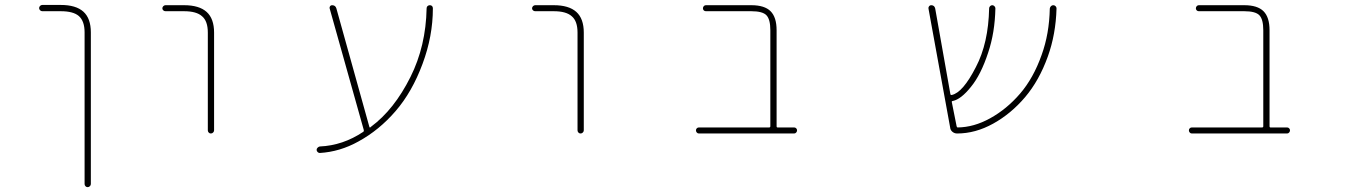

<svg xmlns="http://www.w3.org/2000/svg" viewBox="-20 -565 5540 779"><path d="M323.2 181.6V-433.6Q323.2 -479.5 299.8 -500Q277.3 -519.5 226.6 -519.5H151.4Q146.5 -519.5 142.6 -523.4Q138.7 -527.3 138.7 -532.2Q138.7 -537.1 142.6 -541Q146.5 -544.9 151.4 -544.9H226.6Q288.1 -544.9 318.4 -517.6Q348.6 -490.2 348.6 -433.6V181.6Q348.6 186.5 344.7 190.4Q340.8 194.3 335.4 194.3Q330.1 194.3 326.7 190.4Q323.2 186.5 323.2 181.6Z M823.2 -36.1V-432.6Q823.2 -479.5 799.8 -499Q777.3 -519.5 726.6 -519.5H651.4Q646.5 -519.5 642.6 -522.9Q638.7 -526.4 638.7 -531.2Q638.7 -536.1 642.6 -540Q646.5 -543.9 651.4 -543.9H726.6Q788.1 -543.9 818.4 -516.6Q848.6 -489.3 848.6 -432.6V-36.1Q848.6 -31.2 844.7 -27.3Q840.8 -23.4 835.4 -23.4Q830.1 -23.4 826.7 -27.3Q823.2 -31.2 823.2 -36.1Z M1277.3 29.3Q1371.1 25.4 1454.1 -30.3Q1457 -32.2 1456.1 -37.1L1317.4 -531.2Q1316.4 -536.1 1319.3 -540Q1322.3 -543.9 1327.1 -543.9Q1340.8 -543.9 1344.7 -531.2L1478.5 -50.8Q1479.5 -45.9 1483.4 -48.8L1485.4 -50.8Q1579.1 -120.1 1645.5 -252.9Q1708 -377.9 1710.9 -531.2Q1710.9 -537.1 1714.8 -540.5Q1718.8 -543.9 1724.1 -543.9Q1729.5 -543.9 1732.9 -540.5Q1736.3 -537.1 1736.3 -531.2Q1736.3 -418 1694.3 -305.7Q1652.3 -192.4 1585.4 -114.7Q1518.6 -37.1 1434.6 8.8Q1359.4 50.8 1277.3 55.7Q1277.3 55.7 1277.3 55.7Q1272.5 55.7 1268.6 51.8Q1264.6 47.9 1264.6 43Q1264.6 38.1 1268.6 34.2Q1272.5 30.3 1277.3 29.3Z M2323.2 -36.1V-432.6Q2323.2 -479.5 2299.8 -499Q2277.3 -519.5 2226.6 -519.5H2151.4Q2146.5 -519.5 2142.6 -522.9Q2138.7 -526.4 2138.7 -531.2Q2138.7 -536.1 2142.6 -540Q2146.5 -543.9 2151.4 -543.9H2226.6Q2288.1 -543.9 2318.4 -516.6Q2348.6 -489.3 2348.6 -432.6V-36.1Q2348.6 -31.2 2344.7 -27.3Q2340.8 -23.4 2335.4 -23.4Q2330.1 -23.4 2326.7 -27.3Q2323.2 -31.2 2323.2 -36.1Z M2815.4 -23.4Q2810.5 -23.4 2807.1 -27.3Q2803.7 -31.2 2803.7 -36.1Q2803.7 -41 2807.1 -44.4Q2810.5 -47.9 2815.4 -47.9H3100.6Q3105.5 -47.9 3105.5 -52.7V-442.4Q3105.5 -486.3 3089.8 -502.9Q3074.2 -519.5 3028.3 -519.5H2843.8Q2838.9 -519.5 2835.4 -522.9Q2832 -526.4 2832 -531.2Q2832 -536.1 2835.4 -540Q2838.9 -543.9 2843.8 -543.9H3028.3Q3082 -543.9 3106.4 -519.5Q3130.9 -495.1 3130.9 -442.4V-52.7Q3130.9 -47.9 3134.8 -47.9H3202.1Q3207 -47.9 3210.4 -44.4Q3213.9 -41 3213.9 -36.1Q3213.9 -31.2 3210.4 -27.3Q3207 -23.4 3202.1 -23.4Z M3863.3 -23.4Q3852.5 -23.4 3844.2 -30.3Q3835.9 -37.1 3835 -47.9L3747.1 -530.3Q3746.1 -535.2 3749.5 -539.6Q3752.9 -543.9 3757.8 -543.9Q3771.5 -543.9 3774.4 -530.3L3835.9 -183.6Q3836.9 -178.7 3840.8 -179.7H3841.8Q3886.7 -189.5 3939.5 -293Q3990.2 -389.6 3993.2 -531.2Q3993.2 -536.1 3997.1 -540Q4001 -543.9 4005.9 -543.9Q4010.7 -543.9 4014.6 -540Q4018.6 -536.1 4018.6 -531.2Q4016.6 -432.6 3989.3 -351.6Q3960 -261.7 3918.9 -211.9Q3878.9 -162.1 3845.7 -155.3H3844.7Q3840.8 -154.3 3841.8 -150.4L3861.3 -52.7Q3862.3 -47.9 3866.2 -47.9Q3931.6 -48.8 3997.1 -85Q4064.5 -122.1 4118.7 -185.1Q4172.9 -248 4206.1 -341.8Q4237.3 -427.7 4239.3 -530.3Q4240.2 -536.1 4244.1 -540Q4248 -543.9 4253.4 -543.9Q4258.8 -543.9 4262.7 -540Q4266.6 -536.1 4266.6 -531.2Q4266.6 -530.3 4266.6 -530.3Q4263.7 -425.8 4231.4 -335.9Q4196.3 -238.3 4139.2 -170.9Q4082 -103.5 4009.8 -63.5Q3937.5 -23.4 3863.3 -23.4Z M4815.4 -23.4Q4810.5 -23.4 4807.1 -27.3Q4803.7 -31.2 4803.7 -36.1Q4803.7 -41 4807.1 -44.4Q4810.5 -47.9 4815.4 -47.9H5100.6Q5105.5 -47.9 5105.5 -52.7V-442.4Q5105.5 -486.3 5089.8 -502.9Q5074.2 -519.5 5028.3 -519.5H4843.8Q4838.9 -519.5 4835.4 -522.9Q4832 -526.4 4832 -531.2Q4832 -536.1 4835.4 -540Q4838.9 -543.9 4843.8 -543.9H5028.3Q5082 -543.9 5106.4 -519.5Q5130.9 -495.1 5130.9 -442.4V-52.7Q5130.9 -47.9 5134.8 -47.9H5202.1Q5207 -47.9 5210.4 -44.4Q5213.9 -41 5213.9 -36.1Q5213.9 -31.2 5210.4 -27.3Q5207 -23.4 5202.1 -23.4Z"/></svg>

Font: Rounded-X Mgen+ 2m thin
Style: Regular
Weight: 100
Designer: [Source Han Sans]
Ryoko NISHIZUKA  (kana & ideographs); Paul D. Hunt (Latin, Greek & Cyrillic); Wenlong ZHANG  (bopomofo
Version: Version 1.059.20150602